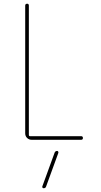

<svg xmlns="http://www.w3.org/2000/svg" viewBox="-20 -750 540 1030"><path d="M150.4 0Q135.7 0 125.5 -9.8Q115.2 -19.5 115.2 -35.2V-719.7Q115.2 -729.5 125 -730Q134.8 -730.5 134.8 -719.7V-25.4Q134.8 -20.5 139.6 -19.5H415Q424.8 -19.5 424.8 -9.8Q424.8 0 415 0ZM272.5 70.3Q275.4 60.5 286.1 59.6Q290 59.6 292 63Q293.9 66.4 293 70.3L227.5 250Q224.6 259.8 213.9 259.8Q210 259.8 208 256.8Q206.1 253.9 207 250Z"/></svg>

Font: Rounded-X Mgen+ 1mn thin
Style: Regular
Weight: 100
Designer: [Source Han Sans]
Ryoko NISHIZUKA  (kana & ideographs); Paul D. Hunt (Latin, Greek & Cyrillic); Wenlong ZHANG  (bopomofo
Version: Version 1.059.20150602